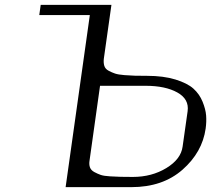

<svg xmlns="http://www.w3.org/2000/svg" viewBox="-20 -770 915 790"><path d="M348.6 -110.4Q345.7 -93.8 350.1 -81.5Q354.5 -69.3 368.2 -62Q381.8 -54.7 394.5 -50.3Q407.2 -45.9 433.1 -44.4Q459 -43 475.6 -42.5Q492.2 -42 526.4 -42Q604.5 -42 664.6 -78.6Q724.6 -115.2 731.4 -167L752 -312.5Q758.8 -362.3 709.5 -389.6Q660.2 -417 579.1 -417H391.6ZM438.5 -750 407.2 -528.3Q405.3 -511.7 409.2 -499Q413.1 -486.3 426.8 -479Q440.4 -471.7 453.6 -467.3Q466.8 -462.9 492.2 -460.9Q517.6 -459 535.2 -458.5Q552.7 -458 585 -458Q652.3 -458 701.7 -442.9Q751 -427.7 775.9 -405.3Q800.8 -382.8 813.5 -351.6Q826.2 -320.3 828.1 -294.9Q830.1 -269.5 826.2 -241.2Q812.5 -143.6 731 -71.8Q649.4 0 520.5 0H250L349.6 -708H141.6L147.5 -750Z"/></svg>

Font: okolaks
Style: RegularItalic
Weight: 500
Italic angle: -8°
Version: Version 000.6.0